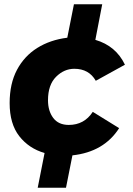

<svg xmlns="http://www.w3.org/2000/svg" viewBox="-20 -721 620 896"><path d="M288 155H156L188 -7Q115 -28 70 -85.5Q25 -143 25 -240Q25 -330.5 59.2 -395Q93.5 -459.5 153.8 -497.2Q214 -535 294 -545L325 -701H457L425 -535Q521 -507 563 -419L427 -344Q395 -400 327 -400Q279 -400 241.5 -362.5Q204 -325 204 -253Q204 -203 228.5 -170.5Q253 -138 301 -138Q373 -138 413 -199L536 -123Q465 -12 318 4Z"/></svg>

Font: Argentum Sans
Style: Bold Italic
Weight: 700
Italic angle: -11°
Designer: Julieta Ulanovsky (font), Cristiano Sobral (main changes and remaster)
Foundry: Julieta Ulanovsky (font), Cristiano Sobral (main changes and remaster)
Version: Version 2.007;June 15, 2022;FontCreator 14.0.0.2814 64-bit; 